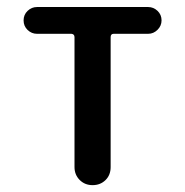

<svg xmlns="http://www.w3.org/2000/svg" viewBox="-20 -540 540 560"><path d="M87.9 -441.4Q72.3 -441.4 60.5 -452.6Q48.8 -463.9 48.8 -480.5Q48.8 -497.1 60.5 -508.3Q72.3 -519.5 87.9 -519.5H412.1Q427.7 -519.5 439.5 -508.3Q451.2 -497.1 451.2 -480.5Q451.2 -464.8 439.5 -453.1Q427.7 -441.4 412.1 -441.4H311.5Q302.7 -441.4 302.7 -431.6V-52.7Q302.7 -29.3 287.6 -14.6Q272.5 0 250 0Q227.5 0 212.4 -15.1Q197.3 -30.3 197.3 -52.7V-431.6Q197.3 -440.4 188.5 -441.4Z"/></svg>

Font: Rounded Mgen+ 1mn medium
Style: Regular
Weight: 500
Designer: [Source Han Sans]
Ryoko NISHIZUKA  (kana & ideographs); Paul D. Hunt (Latin, Greek & Cyrillic); Wenlong ZHANG  (bopomofo
Version: Version 1.059.20150602